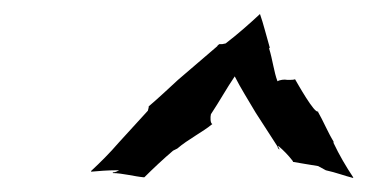

<svg xmlns="http://www.w3.org/2000/svg" viewBox="-20 -773 524 274"><path d="M110 -528C121 -529 134 -530 145 -530H150C148 -529 145 -527 141 -527V-526C154 -526 173 -521 185 -520H186C198 -532 214 -547 227 -558L233 -561C248 -574 270 -585 283 -596C280 -597 280 -606 281 -610C293 -628 304 -648 315 -664C323 -648 335 -629 345 -612L376 -564C376 -563 377 -561 378 -560H379C378 -562 377 -563 377 -565C385 -558 391 -552 398 -543V-542C409 -540 422 -538 434 -536L445 -530C459 -527 472 -522 484 -519V-520C474 -535 464 -552 456 -569V-571C448 -584 441 -601 434 -613V-614C429 -610 404 -655 401 -660C400 -659 394 -659 393 -659H390C386 -660 379 -659 376 -657C371 -670 369 -688 364 -704L365 -705C360 -722 356 -739 351 -753C336 -739 319 -724 302 -711L297 -710H293C293 -710 290 -708 290 -707L234 -659C221 -647 205 -632 192 -621C193 -621 191 -616 191 -615L149 -569C137 -555 123 -541 110 -529Z"/></svg>

Font: Charger Mayhem
Style: Obl
Weight: 400
Designer: Jasper
Foundry: Cannot Into Space Fonts
Version: Version 0.98